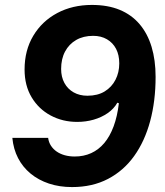

<svg xmlns="http://www.w3.org/2000/svg" viewBox="-20 -749 670 779"><path d="M352.9 -729Q417.6 -729 465.9 -709Q514.1 -689 546.4 -650.9Q578.7 -612.9 595 -559Q611.3 -505.1 611.3 -437.1Q611.3 -339.4 589.3 -257.7Q567.3 -176 524.5 -116.2Q481.7 -56.4 418.4 -23.2Q355 10 272.3 10Q221.4 10 178.8 -4.1Q136.1 -18.3 104.1 -44.7Q72.1 -71.1 53.3 -107.6Q34.4 -144.1 30.1 -189.6H175.3Q177.6 -171.9 186.8 -157.8Q196 -143.7 210 -134.1Q224 -124.4 242.6 -119.2Q261.3 -114 283.4 -114Q319.6 -114 349.9 -127.7Q380.1 -141.4 403.1 -168.6Q426 -195.9 441 -236.3Q456 -276.7 462.3 -330.1L456.1 -332.3Q442.1 -307.4 416.9 -290Q391.6 -272.6 360 -263.5Q328.4 -254.4 293 -254.4Q234.3 -254.4 185.6 -280.4Q137 -306.4 108.4 -354.1Q79.7 -401.9 79.7 -467Q79.7 -544.9 115.1 -604Q150.4 -663.1 212.3 -696.1Q274.1 -729 352.9 -729ZM357.9 -603.6Q318.3 -603.6 289.1 -586.8Q260 -570 244 -539.9Q228 -509.9 228 -469.1Q228 -436.9 241.3 -412.4Q254.6 -387.9 278.8 -374.2Q303 -360.6 334.7 -360.6Q376.1 -360.6 404.8 -378.1Q433.4 -395.7 448.6 -425.4Q463.9 -455.1 463.9 -491.9Q463.9 -526 450.9 -550.9Q437.9 -575.7 414 -589.6Q390.1 -603.6 357.9 -603.6Z"/></svg>

Font: Mona Sans ExtraLight
Style: Italic
Weight: 200
Italic angle: -11.6951°
Designer: Deni Anggara
Foundry: GitHub
Version: Version 2.000